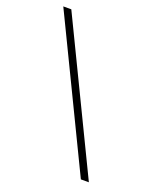

<svg xmlns="http://www.w3.org/2000/svg" viewBox="-158 -885 903 1078"><g transform="rotate(20 293.0 -346.5)"><path d="M456.1 92.8H503.9L79.1 -786.1H31.2Z"/></g></svg>

Font: Cascadia Mono PL ExtraLight
Style: Regular
Weight: 200
Monospace: yes
Designer: Aaron Bell
Foundry: Saja Typeworks
Version: Version 2404.023